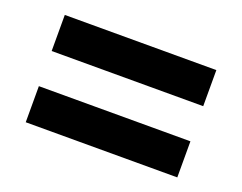

<svg xmlns="http://www.w3.org/2000/svg" viewBox="-66 -593 725 575"><g transform="rotate(20 296.5 -305.0)"><path d="M538 -476V-361H55V-476ZM538 -249V-134H55V-249Z"/></g></svg>

Font: Georama Extended SemiBold
Style: Regular
Weight: 600
Width: 7
Designer: Jean-Baptiste Levee
Foundry: Production Type
Version: Version 1.000